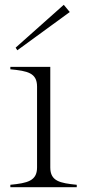

<svg xmlns="http://www.w3.org/2000/svg" viewBox="-20 -778 357 798"><path d="M23 -10V0H299V-10C229 -17 189 -25 189 -82V-500H23V-490C95 -483 134 -475 134 -418V-82C134 -26 94 -17 23 -10ZM270 -728 245 -758 45 -580 52 -569Z"/></svg>

Font: Sprat Light
Style: Regular
Weight: 300
Designer: Ethan Nakache
Foundry: Collletttivo
Version: Version 2.000;Glyphs 3.2 (3217)